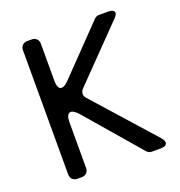

<svg xmlns="http://www.w3.org/2000/svg" viewBox="-127 -809 862 917"><g transform="rotate(-20 304.0 -350.0)"><path d="M77 -34V-666Q77 -681 86.5 -690.5Q96 -700 111 -700H134Q149 -700 158.5 -690.5Q168 -681 168 -666V-479Q168 -434 190 -434Q205 -434 226 -456L452 -690Q462 -700 476 -700H521Q547 -700 552.5 -688.5Q558 -677 539 -658L284 -396Q274 -385 273.5 -372.5Q273 -360 283 -349L554 -45Q571 -25 565.5 -12.5Q560 0 534 0H490Q474 0 464 -12L228 -286Q206 -311 190 -311Q168 -311 168 -263V-34Q168 -19 158.5 -9.5Q149 0 134 0H111Q96 0 86.5 -9.5Q77 -19 77 -34Z"/></g></svg>

Font: Higure Gothic Medium
Style: Regular
Weight: 500
Designer: Yoshimichi Ohira
Foundry: Positype
Version: Version 1.000